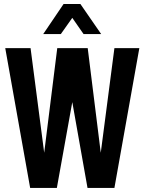

<svg xmlns="http://www.w3.org/2000/svg" viewBox="-20 -928 714 948"><path d="M668 -690.4 544.9 0H412.1L336.9 -423.8L260.7 0H128.9L5.9 -690.4H130.9L198.2 -173.8L262.7 -690.4H413.1L477.5 -173.8L544.9 -690.4ZM293.9 -908.2H377L479.5 -759.8H392.6L336.9 -839.8L280.3 -759.8H193.4Z"/></svg>

Font: Dinish Condensed
Style: Bold
Weight: 700
Width: 3
Designer: Bert Driehuis
Foundry: Playbeing
Version: Version 3.006; git-39231f3c-release